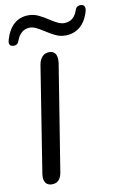

<svg xmlns="http://www.w3.org/2000/svg" viewBox="-98 -944 623 1005"><g transform="rotate(-10 213.5 -442.0)"><path d="M53 -39Q53 -49 54 -54L144 -622Q149 -647 163 -662Q177 -677 200 -677Q220 -677 230 -664.5Q240 -652 240 -630Q240 -619 239 -613L148 -46Q144 -21 131 -7Q118 7 95 7Q74 7 63.5 -5.5Q53 -18 53 -39ZM0 -764Q0 -768 2 -776Q18 -831 49.5 -858.5Q81 -886 127 -886Q153 -886 177 -875Q201 -864 230 -845Q254 -829 271.5 -821Q289 -813 305 -813Q356 -813 375 -869Q382 -891 403 -891Q427 -891 427 -868Q427 -863 426 -858Q411 -803 378 -775.5Q345 -748 300 -748Q273 -748 250 -758.5Q227 -769 196 -789Q171 -805 154.5 -813Q138 -821 122 -821Q98 -821 80 -806.5Q62 -792 52 -764Q45 -742 24 -742Q0 -742 0 -764Z"/></g></svg>

Font: SN Pro
Style: Italic
Weight: 400
Italic angle: -9°
Designer: Tobias Whetton
Foundry: Supernotes
Version: Version 1.003